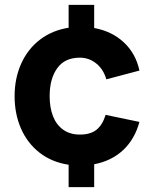

<svg xmlns="http://www.w3.org/2000/svg" viewBox="-20 -740 623 789"><path d="M262 -63Q193 -73.5 143 -112.2Q93 -151 66.5 -211.2Q40 -271.5 40 -345Q40 -418 67 -478.2Q94 -538.5 144.2 -577Q194.5 -615.5 262 -626V-720H367V-625Q440 -611.5 489 -565.8Q538 -520 553 -450L417 -414Q405 -455.5 375.5 -479.2Q346 -503 308 -503Q246 -503 215 -459.5Q184 -416 184 -345Q184 -297.5 198 -262Q212 -226.5 240 -206.8Q268 -187 308 -187Q352 -187 376.8 -207Q401.5 -227 414 -268L553 -239Q533.5 -167.5 485.8 -123Q438 -78.5 367 -65V29H262Z"/></svg>

Font: Vela Sans ExtBd
Style: Regular
Weight: 800
Designer: Principal design: Mikhail Sharanda - project Manrope.
Design modification: Ravid Balaliev
Foundry: Mikhail Sharanda
Version: Version 1.001